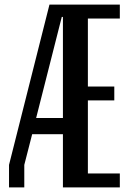

<svg xmlns="http://www.w3.org/2000/svg" viewBox="-20 -810 540 830"><path d="M359.9 -730V-436H474.1V-376H359.9V-60.1H498V0H252V-230H119.1L85 -97.2V0H19V-97.2L193.8 -790H498V-730ZM252 -299.8V-736.8H247.1L136.2 -299.8Z"/></svg>

Font: Steps Mono
Style: Regular
Weight: 400
Width: 3
Version: Version 1.000;PS 001.000;hotconv 1.0.70;makeotf.lib2.5.58329